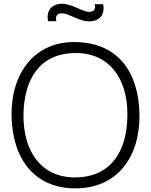

<svg xmlns="http://www.w3.org/2000/svg" viewBox="-20 -989 806 1024"><path d="M530.2 -966.7H484.4C490.6 -952.1 487.5 -928.1 462.5 -926C439.6 -924 418.8 -934.4 383.3 -950C356.2 -961.5 328.1 -971.9 294.8 -967.7C276 -965.6 254.2 -955.2 242.7 -934.4C232.3 -915.6 232.3 -894.8 236.5 -876H281.2C275 -891.7 278.1 -915.6 304.2 -917.7C327.1 -919.8 347.9 -908.3 383.3 -893.8C409.4 -882.3 438.5 -871.9 470.8 -876C489.6 -878.1 511.5 -888.5 524 -908.3C533.3 -927.1 534.4 -949 530.2 -966.7ZM382.3 15.6C603.1 15.6 725 -147.9 724 -375C720.8 -607.3 607.3 -761.5 382.3 -764.6C167.7 -768.8 39.6 -603.1 41.7 -375C43.8 -146.9 160.4 15.6 382.3 15.6ZM382.3 -42.7C201 -41.7 104.2 -179.2 105.2 -375C107.3 -571.9 195.8 -705.2 382.3 -706.2C562.5 -707.3 661.5 -569.8 659.4 -375C658.3 -179.2 569.8 -44.8 382.3 -42.7Z"/></svg>

Font: Manrope3 Light
Style: Regular
Weight: 300
Designer: Mikhail Sharanda
Foundry: Mikhail Sharanda
Version: Version 3.000;PS 003.000;hotconv 1.0.88;makeotf.lib2.5.64775